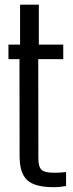

<svg xmlns="http://www.w3.org/2000/svg" viewBox="-20 -790 310 818"><path d="M209 7.5Q128.5 7.5 96 -22.5Q63.5 -52.5 63.5 -124.5L63 -538H16V-600H65.5V-770H145.5V-600H249.5V-538H143L143.5 -115.5Q143.5 -79.5 156.8 -66.8Q170 -54 210.5 -54Q225.5 -54 236.2 -54.8Q247 -55.5 261.5 -57V2.5Q249.5 4.5 236.8 6Q224 7.5 209 7.5Z"/></svg>

Font: Big Shoulders Text Thin
Style: Regular
Weight: 400
Version: Version 2.002